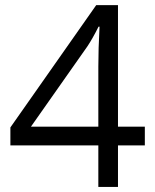

<svg xmlns="http://www.w3.org/2000/svg" viewBox="-20 -738 612 758"><path d="M551.8 -164.1H445.8V0H368.2V-164.1H21V-234.9L359.9 -717.8H445.8V-237.8H551.8ZM368.2 -237.8V-475.1Q368.2 -544.9 373 -632.8H369.1Q345.7 -585.9 325.2 -555.2L102.1 -237.8Z"/></svg>

Font: f01722094
Style: Regular
Weight: 400
Foundry: Ascender Corporation
Version: Version 1.10